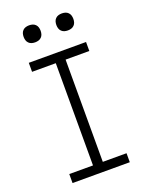

<svg xmlns="http://www.w3.org/2000/svg" viewBox="-171 -1020 842 1103"><g transform="rotate(-20 250.0 -468.5)"><path d="M75 0V-55H220V-680H75V-735H425V-680H280V-55H425V0ZM350 -833Q339 -833 329 -836Q319 -839 311.5 -846.5Q304 -854 301 -864Q298 -874 298 -885Q298 -896 301 -906Q304 -916 311.5 -923.5Q319 -931 329 -934Q339 -937 350 -937Q361 -937 371 -934Q381 -931 388.5 -923.5Q396 -916 399 -906Q402 -896 402 -885Q402 -874 399 -864Q396 -854 388.5 -846.5Q381 -839 371 -836Q361 -833 350 -833ZM150 -833Q139 -833 129 -836Q119 -839 111.5 -846.5Q104 -854 101 -864Q98 -874 98 -885Q98 -896 101 -906Q104 -916 111.5 -923.5Q119 -931 129 -934Q139 -937 150 -937Q161 -937 171 -934Q181 -931 188.5 -923.5Q196 -916 199 -906Q202 -896 202 -885Q202 -874 199 -864Q196 -854 188.5 -846.5Q181 -839 171 -836Q161 -833 150 -833Z"/></g></svg>

Font: Iosevka Curly Light
Style: Regular
Weight: 300
Monospace: yes
Designer: Belleve Invis
Foundry: Belleve Invis
Version: Version 22.1.2; ttfautohint (v1.8.4)